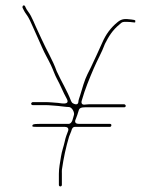

<svg xmlns="http://www.w3.org/2000/svg" viewBox="-20 -691 580 706"><path d="M202 -5.5C205 -5.5 207.5 -7.9 207.5 -11V-53.9C207.5 -55.7 207.2 -63.9 207.6 -66.8C213.8 -110.1 222.4 -149.9 234 -188.6C234.1 -188.8 234.3 -189.3 234.4 -189.6L242.1 -208.9C244 -216.3 246.7 -224.5 256 -224.5H384C387.1 -224.5 389.5 -226.7 389.5 -230.5C389.5 -233.7 388 -235.5 384 -235.5H270C248.7 -235.5 258.5 -252.9 258.5 -252.9C262.6 -262.4 266.4 -274.6 270 -286.6C273.5 -298.2 291.1 -296.5 306 -296.5H437C440 -296.5 442.5 -299.3 442.5 -301.5C442.5 -304.3 439 -307.5 437 -307.5H306C301.2 -307.5 297.5 -307.2 295.5 -306.7C273.1 -302.3 281 -322.4 281 -322.4C293 -364.6 308.7 -401.8 324.5 -438.9C338.2 -471.1 354.1 -497.6 365.3 -528.3C365.4 -528.6 365.6 -529.2 365.8 -529.6C379.6 -557.2 394.3 -580.8 419.6 -601.3C423 -604.5 428.5 -610.5 436 -610.5H449C463.3 -610.5 474.7 -607.4 476.9 -608.6C477.9 -616 480.6 -617.1 463.3 -619.3C438.2 -622.5 427.5 -622.1 411.9 -609.3C387.2 -589.1 369.4 -565.2 355.5 -533C341.8 -501.4 328.1 -473.5 314.3 -443.6L301.7 -418.4C290.7 -396.5 282.5 -366.3 274.5 -339.9C271.3 -329.6 268.5 -322.8 268.5 -320C268.5 -296.9 246 -312.5 246 -312.5C244.3 -314.8 242.4 -316.7 241.3 -319.6C227.4 -356.7 206 -390.5 188.6 -428.8C188.5 -429.1 188.3 -429.5 188.2 -429.8C173.4 -471.4 151.4 -506 132.6 -548C128.4 -557.3 124.7 -565.6 120.8 -573.4C108.4 -598.3 97.6 -630.2 84.2 -647.3C73.2 -661.2 73.2 -669.2 70.1 -670.5C64.6 -672.8 62 -668.4 62.8 -662.6C66.9 -655.2 70.2 -646.9 75.7 -640C85.7 -627.5 95.8 -604 100.5 -593C111.1 -568.2 122.7 -544.8 134.5 -516.9C144.2 -494 155.6 -475.8 167.3 -451.4C175.3 -434.5 182 -414.5 188.9 -402C202.3 -377.9 211.9 -351.9 224.8 -329.2C239.6 -303.3 206.1 -311.2 193.8 -312.6L170 -314.5C162.4 -315.2 153.7 -315.5 144 -315.5L100 -315.5C98 -315.5 94.5 -312.3 94.5 -309.5C94.5 -307.3 97 -304.5 100 -304.5H144C153.6 -304.5 162.1 -304.1 169.1 -303.4L193 -301.5C204.5 -300.5 222.8 -297.5 233 -297.5C244.7 -297.5 255.2 -277.2 251.7 -267.7C248.4 -258.5 246.4 -235.5 232 -235.5H128C100.9 -235.5 97.1 -233.3 99.8 -225.5C100.4 -225.2 105.9 -224.5 114 -224.5H218C237.8 -224.5 229.7 -207.6 229.7 -207.6L223.8 -191.8C221.1 -184.7 219.6 -177.6 218.2 -171.4C213.8 -151.2 207.5 -135.9 204.4 -116.1C200.6 -92.2 196.5 -72.4 196.5 -52V-11C196.5 -7.9 199 -5.5 202 -5.5Z"/></svg>

Font: CiSf OpenHand
Style: Hln
Weight: 400
Foundry: Cannot Into Space Fonts
Version: Version 0.7892